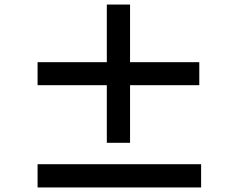

<svg xmlns="http://www.w3.org/2000/svg" viewBox="-20 -832 1040 843"><path d="M855 -458H551V-205H449V-458H145V-559H449V-812H551V-559H855ZM863 -111V-9H145V-111Z"/></svg>

Font: Source Han Sans TC
Style: Bold
Weight: 700
Designer: Ryoko NISHIZUKA Ë•øÂ°öÊ∂ºÂ≠ê (kana, bopomofo & ideographs); Paul D. Hunt (Latin, Greek & Cyrillic); Sandoll Communicatio
Foundry: Adobe
Version: Version 2.004;hotconv 1.0.118;makeotfexe 2.5.65603